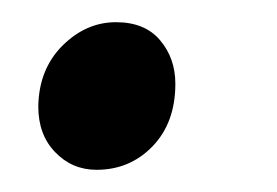

<svg xmlns="http://www.w3.org/2000/svg" viewBox="-20 -143 250 173"><path d="M14.5 -47Q15 -80.5 36.2 -101.8Q57.5 -123 84.5 -123Q110.5 -123 124.2 -106.8Q138 -90.5 138 -67.5Q138 -32.5 117.5 -11.2Q97 10 67 10Q45 10 29.8 -5.8Q14.5 -21.5 14.5 -47Z"/></svg>

Font: Merriweather 72pt Medium
Style: Italic
Weight: 500
Italic angle: -7.8°
Version: Version 2.101